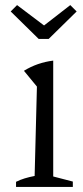

<svg xmlns="http://www.w3.org/2000/svg" viewBox="-20 -734 325 754"><path d="M43 0V-20Q59 -28 77 -33.5Q95 -39 116 -43L125 -394L74 -456Q100 -472 128.5 -482Q157 -492 189 -496V-41L266 -21V0ZM132 -581 22 -689 47 -714 153 -634 256 -714 281 -689 171 -581Z"/></svg>

Font: Piazzolla Thin Light
Style: Regular
Weight: 300
Version: Version 2.005